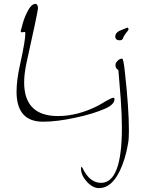

<svg xmlns="http://www.w3.org/2000/svg" viewBox="-20 -593 726 986"><path d="M201 32Q65 32 65 -122Q65 -181 83 -262Q111 -388 110 -422L109 -428Q108 -429 106 -429Q104 -429 99.5 -428Q95 -427 93 -427Q88 -427 86 -432Q91 -453 97 -473.5Q103 -494 111 -513Q137 -573 161 -573Q175 -573 175 -549Q175 -545 170.5 -523Q166 -501 158 -462L115 -265Q110 -240 107 -216.5Q104 -193 104 -170Q104 3 278 3Q379 3 485 -51L526 -75Q554 -91 562 -91Q568 -91 568 -84Q568 -57 522 -36Q457 -7 364 12Q318 22 277 27Q236 32 201 32ZM595 -386Q572 -386 572 -406Q572 -423 592 -434L633 -451Q640 -451 640 -441Q640 -439 627 -423Q614 -406 613 -399Q609 -386 595 -386ZM489 373Q456 373 426 340Q396 307 396 273Q396 264 399 263L404 270Q440 346 499 346Q606 346 606 64Q606 -4 600 -85L588 -233Q573 -242 573 -257Q573 -267 576 -271Q590 -292 607 -292Q614 -292 621 -226Q642 -39 642 78Q642 98 641 114.5Q640 131 638 142Q631 184 620 220Q609 256 595 285Q552 373 489 373Z"/></svg>

Font: Shalimar
Style: Regular
Weight: 400
Designer: Robert E. Leuschke
Foundry: Robert E. Leuschke
Version: Version 1.010; ttfautohint (v1.8.3)